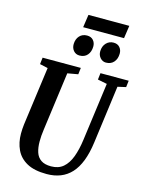

<svg xmlns="http://www.w3.org/2000/svg" viewBox="-157 -1195 988 1298"><g transform="rotate(15 337.0 -546.0)"><path d="M610.5 -684 556.5 -279.5Q546.5 -204 525.2 -149Q504 -94 471.8 -59Q439.5 -24 396.5 -7Q353.5 10 300 10Q213 10 161 -19Q109 -48 85.8 -97.8Q62.5 -147.5 62.5 -209.5Q62.5 -226.5 63.5 -242.5Q64.5 -258.5 66.5 -274.5L122 -684L65.5 -696.5L71 -743H338.5L333 -697L259.5 -684L204.5 -276Q201 -253 199.5 -231.8Q198 -210.5 198 -191Q198 -148 208.5 -115.8Q219 -83.5 244.8 -65.8Q270.5 -48 315.5 -48Q367 -48 400 -76Q433 -104 452.5 -155.8Q472 -207.5 481.5 -279.5L536 -684L470.5 -697L476 -743H673.5L668 -697ZM307.5 -821.5Q281.5 -821.5 265.5 -840.2Q249.5 -859 250 -886.5Q251 -922 271 -943.8Q291 -965.5 323.5 -965.5Q352 -965.5 367.5 -947.5Q383 -929.5 382.5 -903.5Q382 -867 362.2 -844.2Q342.5 -821.5 307.5 -821.5ZM492.5 -821.5Q469 -821.5 452.2 -840.2Q435.5 -859 436 -886.5Q437 -922 457.8 -943.8Q478.5 -965.5 509 -965.5Q537 -965.5 552.5 -947.5Q568 -929.5 567.5 -903.5Q567 -867 547 -844.2Q527 -821.5 492.5 -821.5ZM295.5 -1102.5H581.5L568.5 -1013H282.5Z"/></g></svg>

Font: Merriweather 24pt SemiCondensed
Style: Bold Italic
Weight: 700
Width: 4
Italic angle: -7.8°
Designer: Eben Sorkin
Foundry: Eben Sorkin
Version: Version 2.101